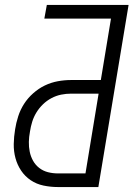

<svg xmlns="http://www.w3.org/2000/svg" viewBox="-20 -755 540 775"><path d="M214 0Q184 0 155.5 -6Q127 -12 104 -27.5Q81 -43 65.5 -66Q50 -89 42.5 -116.5Q35 -144 35.5 -173.5Q36 -203 41 -233Q45 -259 53.5 -285.5Q62 -312 77 -335.5Q92 -359 114 -378.5Q136 -398 161 -410Q186 -422 213 -427Q240 -432 267 -432H387L428 -680H159L169 -735H499L377 0ZM325 -55 378 -377H267Q247 -377 227 -373Q207 -369 188 -359Q169 -349 153.5 -334Q138 -319 127 -301Q116 -283 110 -263.5Q104 -244 101 -224Q97 -203 96.5 -182.5Q96 -162 100 -142.5Q104 -123 113.5 -106Q123 -89 138.5 -77Q154 -65 173.5 -60Q193 -55 214 -55Z"/></svg>

Font: Iosevka SS04 Light
Style: Italic
Weight: 300
Italic angle: -9°
Monospace: yes
Designer: Belleve Invis
Foundry: Belleve Invis
Version: Version 19.0.0; ttfautohint (v1.8.4)